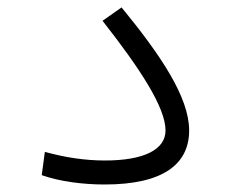

<svg xmlns="http://www.w3.org/2000/svg" viewBox="-20 -490 626 512"><path d="M258.8 2C416.5 2 484.4 -53.2 484.4 -142.1C484.4 -230.5 408.7 -342.8 304.2 -470.2L253.4 -434.6C353 -307.6 421.4 -203.6 421.4 -142.1C421.4 -90.8 363.3 -62 259.8 -62C206.1 -62 152.8 -70.3 99.6 -85L91.3 -22.9C139.6 -5.9 201.7 2 258.8 2Z"/></svg>

Font: Cascadia Code Light
Style: Regular
Weight: 300
Monospace: yes
Designer: Aaron Bell
Foundry: Saja Typeworks
Version: Version 2404.023